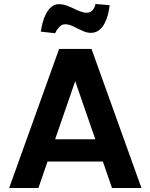

<svg xmlns="http://www.w3.org/2000/svg" viewBox="-20 -945 756 965"><path d="M185 -786Q188 -806 194 -830Q200 -854 211 -875Q222 -896 238 -910Q254 -924 276 -924Q295 -924 313.5 -917.5Q332 -911 349 -903Q366 -894 382 -888Q401 -881 415 -881Q435 -881 446 -894.5Q457 -908 460 -925L531 -919Q529 -898 523 -873.5Q517 -849 506 -828Q495 -807 478 -793.5Q461 -780 437 -780Q419 -780 403 -786.5Q387 -793 371 -801Q363 -805 355.5 -809Q348 -813 340 -816Q323 -823 307 -823Q290 -823 276.5 -807.5Q263 -792 257 -778ZM497 -133H219L173 0H26L277 -699H440L691 0H543ZM459 -245 358 -537 257 -245Z"/></svg>

Font: Fz Poppins SemBd
Style: Regular
Weight: 600
Designer: Ninad Kale (Devanagari), Jonny Pinhorn (Latin)
Foundry: Indian Type Foundry
Version: Vit hóa bi Vntype.Com & FontZin.Com